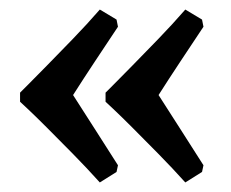

<svg xmlns="http://www.w3.org/2000/svg" viewBox="-20 -427 483 402"><path d="M368 -45Q341 -75 311.5 -105Q282 -135 257 -160Q232 -185 216.5 -199.5Q201 -214 201 -214V-233Q201 -233 216.5 -248.5Q232 -264 257 -289.5Q282 -315 311.5 -345.5Q341 -376 368 -407L403 -386L406 -371Q382 -335 357.5 -298Q333 -261 312 -228Q333 -195 357.5 -157Q382 -119 406 -81L403 -67ZM189 -45Q162 -75 132.5 -105Q103 -135 78 -160Q53 -185 37.5 -199.5Q22 -214 22 -214V-233Q22 -233 37.5 -248.5Q53 -264 78 -289.5Q103 -315 132.5 -345.5Q162 -376 189 -407L224 -386L227 -371Q203 -335 178.5 -298Q154 -261 133 -228Q154 -195 178.5 -157Q203 -119 227 -81L224 -67Z"/></svg>

Font: Alegreya SemiBold
Style: Regular
Weight: 600
Designer: Juan Pablo del Peral
Foundry: Huerta Tipografica
Version: Version 2.009